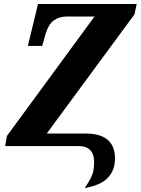

<svg xmlns="http://www.w3.org/2000/svg" viewBox="-20 -734 707 965"><path d="M406 211Q424 184 434.5 164.5Q445 145 449 125.5Q453 106 453 80Q453 0 373 0H6L15 -51L455 -651H316Q277 -651 250 -631Q223 -611 209 -563L192 -503H120L171 -714H667L656 -662L215 -63H408Q558 -63 558 62Q558 123 521 160.5Q484 198 406 211Z"/></svg>

Font: Noto Serif Condensed ExtraBold
Style: Italic
Weight: 800
Width: 3
Italic angle: -12°
Designer: Monotype Design Team
Foundry: Monotype Imaging Inc.
Version: Version 2.014; ttfautohint (v1.8.4.7-5d5b)